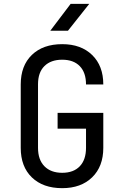

<svg xmlns="http://www.w3.org/2000/svg" viewBox="-20 -970 640 1000"><path d="M304 10Q204 10 146 -46Q88 -102 88 -200V-530Q88 -628 146 -684Q204 -740 304 -740Q402 -740 460 -683.5Q518 -627 518 -530H428Q428 -592 395.5 -625.5Q363 -659 304 -659Q245 -659 211.5 -626Q178 -593 178 -531V-200Q178 -138 211.5 -104Q245 -70 304 -70Q363 -70 395.5 -104Q428 -138 428 -200V-300H280V-382H518V-200Q518 -103 460 -46.5Q402 10 304 10ZM242 -810 348 -950H445L334 -810Z"/></svg>

Font: JetBrainsMonoNL NF
Style: Regular
Weight: 400
Designer: Philipp Nurullin, Konstantin Bulenkov
Foundry: JetBrains
Version: Version 2.304; ttfautohint (v1.8.4.7-5d5b);Nerd Fonts 3.2.1